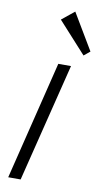

<svg xmlns="http://www.w3.org/2000/svg" viewBox="-100 -958 529 1003"><g transform="rotate(10 164.5 -456.5)"><path d="M242.2 -628.9 85.9 0H20L174.8 -628.9ZM214.8 -913.1 329.1 -721.2 296.9 -694.8 147.9 -858.9Z"/></g></svg>

Font: Sinkin Sans 300 Light Italic
Style: Regular
Weight: 300
Italic angle: -112°
Designer: Keith Bates
Foundry: K-Type
Version: Sinkin Sans (version 1.0)  by Keith Bates   •   © 2014   www